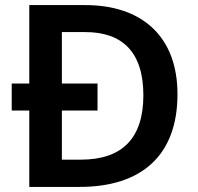

<svg xmlns="http://www.w3.org/2000/svg" viewBox="-20 -827 776 754"><path d="M315 -807H95V-499H26V-393H95V-93H293C535 -93 677 -216 677 -457C677 -686 535 -807 315 -807ZM315 -701C460 -701 543 -623 543 -453C543 -285 461 -200 297 -200H223V-393H363V-499H223V-701Z"/></svg>

Font: Noto Sans Kannada UI SemiBold
Style: Regular
Weight: 600
Designer: Jelle Bosma - Monotype Design Team
Foundry: Monotype Imaging Inc.
Version: Version 2.005